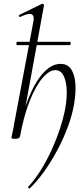

<svg xmlns="http://www.w3.org/2000/svg" viewBox="-20 -746 458 1043"><path d="M142 277Q139 279 135 276Q131 273 133 269Q167 233 199 182.5Q231 132 258 73.5Q285 15 305 -45Q325 -105 335 -160Q345 -218 342 -264Q339 -310 324 -337.5Q309 -365 281 -365Q248 -365 211.5 -323Q175 -281 142.5 -200.5Q110 -120 89 -6L78 -7Q99 -123 134.5 -211.5Q170 -300 215 -349.5Q260 -399 309 -399Q347 -399 366.5 -370Q386 -341 389.5 -291Q393 -241 382 -178Q372 -120 348 -55.5Q324 9 290.5 71.5Q257 134 218.5 187.5Q180 241 142 277ZM63 8Q50 8 46 6.5Q42 5 42 2Q42 -1 47.5 -24.5Q53 -48 57 -74L161 -627Q168 -659 152.5 -668Q137 -677 90 -654Q86 -652 83.5 -658Q81 -664 85 -665L208 -725Q212 -727 216 -723Q220 -719 219 -717L89 -6Q87 8 63 8ZM73 -501Q69 -501 69 -510Q69 -519 73 -519H359Q364 -519 364 -510Q364 -501 359 -501Z"/></svg>

Font: Cormorant Garamond Light
Style: Italic
Weight: 300
Italic angle: -10°
Designer: Christian Thalmann (Catharsis Fonts)
Foundry: Catharsis Fonts
Version: Version 4.001